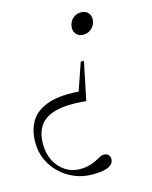

<svg xmlns="http://www.w3.org/2000/svg" viewBox="-128 -533 671 845"><g transform="rotate(-15 208.0 -110.0)"><path d="M308 -363Q289.5 -363 278 -374.5Q266.5 -386 266.5 -403.5Q266.5 -419.5 273.8 -432.5Q281 -445.5 293.8 -453.2Q306.5 -461 323 -461Q342 -461 353.5 -449.5Q365 -438 365 -420.5Q365 -405 357.8 -392Q350.5 -379 337.8 -371Q325 -363 308 -363ZM187 241.5Q145 241.5 108 226.2Q71 211 42.2 183.8Q13.5 156.5 -3 120.2Q-19.5 84 -19.5 41.5Q-19.5 -15.5 5.2 -56Q30 -96.5 87 -115.5Q144 -134.5 241.5 -125L209 -86.5L266 -251.5H280.5L244.5 -77.5Q158.5 -86 107.2 -72.8Q56 -59.5 33.8 -26.8Q11.5 6 11.5 56.5Q11.5 100.5 29.2 134Q47 167.5 76.2 186Q105.5 204.5 140.5 204.5Q166.5 204.5 184.8 199.2Q203 194 216 187.2Q229 180.5 239 175.2Q249 170 257.5 170Q270.5 170 278 177.8Q285.5 185.5 285.5 197Q285.5 209 277 219.2Q268.5 229.5 247.2 235.5Q226 241.5 187 241.5Z"/></g></svg>

Font: Newsreader 36pt Light
Style: Italic
Weight: 300
Italic angle: -17°
Designer: Hugues Gentile
Foundry: Production Type
Version: Version 1.003